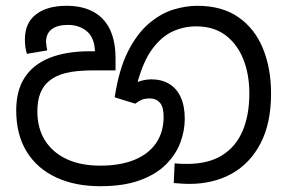

<svg xmlns="http://www.w3.org/2000/svg" viewBox="-20 -632 994 663"><path d="M326 11Q239 11 173.5 -19.5Q108 -50 72 -108.5Q36 -167 36 -251Q36 -319 65 -364Q94 -409 151 -432Q208 -455 291 -455H315L308 -452Q307 -501 280.5 -523.5Q254 -546 215 -546Q178 -546 158.5 -531Q139 -516 139 -487Q139 -482 140.5 -472.5Q142 -463 143 -458L73 -446Q69 -458 67.5 -470.5Q66 -483 66 -496Q66 -553 104.5 -582.5Q143 -612 210 -612Q264 -612 302 -591.5Q340 -571 359.5 -530.5Q379 -490 379 -430V-389H305Q244 -389 207.5 -380Q171 -371 148 -351Q129 -335 119 -309.5Q109 -284 109 -247Q109 -189 135.5 -147Q162 -105 210.5 -82.5Q259 -60 326 -60Q395 -60 444 -80Q493 -100 519 -138Q545 -176 545 -229Q545 -263 532 -277.5Q519 -292 498 -292Q480 -292 469.5 -287.5Q459 -283 447 -274L376 -296Q391 -394 422.5 -455.5Q454 -517 495 -551.5Q536 -586 579 -599Q622 -612 661 -612Q747 -612 803.5 -572.5Q860 -533 888 -464.5Q916 -396 916 -309Q916 -207 880 -137.5Q844 -68 780.5 -32.5Q717 3 634 3Q619 3 606 2Q593 1 580 0L583 -68Q591 -67 601.5 -66.5Q612 -66 625 -66Q700 -66 747.5 -96Q795 -126 818 -180.5Q841 -235 841 -309Q841 -376 820 -428Q799 -480 758.5 -510.5Q718 -541 657 -541Q615 -541 576.5 -523.5Q538 -506 506 -463Q474 -420 453 -341L443 -342Q455 -350 471 -354Q487 -358 503 -358Q538 -358 564 -342.5Q590 -327 604 -296.5Q618 -266 618 -222Q618 -180 602.5 -139Q587 -98 553 -64Q519 -30 463 -9.5Q407 11 326 11Z"/></svg>

Font: lsinhala05
Style: Book
Weight: 400
Designer: Jelle Bosma - Monotype Design Team
Foundry: Monotype Imaging Inc.
Version: Version 2.003